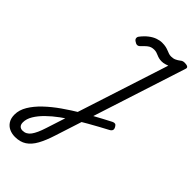

<svg xmlns="http://www.w3.org/2000/svg" viewBox="-459 -1012 1529 1529"><g transform="rotate(45 305.0 -248.0)"><path d="M80 439Q44 439 15 425.5Q-14 412 -31.5 384.5Q-49 357 -49 315Q-49 264 -18.5 213Q12 162 64 112.5Q116 63 181 17.5Q246 -28 316 -70Q355 -93 394.5 -115Q434 -137 471.5 -157Q509 -177 544 -195Q558 -202 568.5 -199.5Q579 -197 587 -182Q597 -165 593 -153Q589 -141 572 -132Q537 -114 497.5 -92Q458 -70 416 -46.5Q374 -23 332 3Q275 37 223 75Q171 113 130.5 153Q90 193 66 233Q42 273 42 312Q42 336 54 348.5Q66 361 87 361Q128 361 155 324.5Q182 288 206 212L542 -826Q534 -823 516.5 -817.5Q499 -812 480 -812Q463 -812 449 -815.5Q435 -819 423 -824.5Q411 -830 399 -833.5Q387 -837 373 -837Q357 -837 342.5 -832.5Q328 -828 312.5 -815Q297 -802 275 -779Q264 -767 251 -766.5Q238 -766 223 -777Q208 -786 206 -798.5Q204 -811 212 -822Q239 -857 267.5 -879Q296 -901 324.5 -911Q353 -921 378 -921Q404 -921 421.5 -917Q439 -913 453 -907Q467 -901 479.5 -897Q492 -893 506 -893Q530 -893 548 -901.5Q566 -910 580 -921Q589 -929 598 -932Q607 -935 618 -935Q641 -935 652 -928Q663 -921 657 -905L299 203Q274 282 245 334.5Q216 387 176.5 413Q137 439 80 439Z"/></g></svg>

Font: Playwrite DE LA
Style: Regular
Weight: 400
Designer: Veronika Burian, José Scaglione
Foundry: TypeTogether
Version: Version 1.002